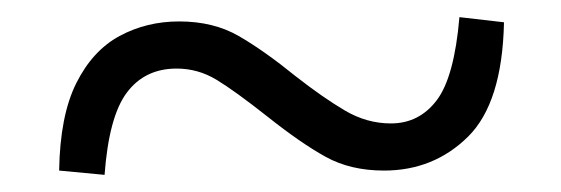

<svg xmlns="http://www.w3.org/2000/svg" viewBox="-20 -503 655 224"><path d="M325 -414Q357 -389 382.5 -374Q408 -359 436 -359Q469 -359 489.5 -386Q510 -413 516 -483L568 -477Q566 -383 526 -343.5Q486 -304 428 -304Q389 -304 360 -320Q331 -336 292 -367Q254 -397 232.5 -410Q211 -423 186 -423Q149 -423 128 -395Q107 -367 102 -299L49 -304Q50 -368 69 -406Q88 -444 119.5 -461Q151 -478 189 -478Q229 -478 258.5 -461Q288 -444 325 -414Z"/></svg>

Font: Noto Serif JP Black
Style: Regular
Weight: 900
Designer: Ryoko NISHIZUKA 西塚涼子 (kana & ideographs); Frank Grießhammer (Latin, Greek & Cyrillic); Wenlong ZHANG 张文龙 (bopomofo); San
Foundry: Adobe
Version: Version 2.003-H1;hotconv 1.1.1;makeotfexe 2.6.0